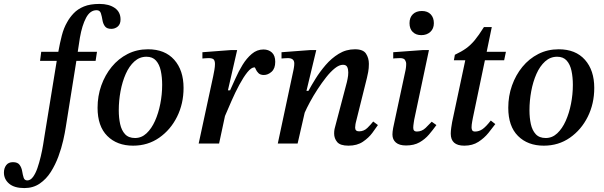

<svg xmlns="http://www.w3.org/2000/svg" viewBox="-157 -731 3078 978"><path d="M-33 227Q-84 227 -110.5 204.5Q-137 182 -137 148Q-137 126 -125.5 110.5Q-114 95 -91 95Q-67 95 -57 109Q-47 123 -44 141.5Q-41 160 -36.5 174Q-32 188 -18 188Q-2 188 11 170.5Q24 153 33.5 125.5Q43 98 50.5 66.5Q58 35 62.5 7Q67 -21 70 -40L132 -421H47L53 -467H140Q148 -512 158 -550.5Q168 -589 185 -618Q198 -642 218.5 -663.5Q239 -685 270.5 -698Q302 -711 350 -711Q398 -711 427.5 -690.5Q457 -670 457 -632Q457 -608 443 -596Q429 -584 410 -584Q387 -584 377.5 -597Q368 -610 365 -628Q362 -647 357 -663Q352 -679 335 -679Q302 -679 281.5 -640.5Q261 -602 250 -539L239 -467H337L330 -421H232L178 -83Q174 -56 165 -16Q156 24 140.5 66Q125 108 102 144.5Q79 181 45.5 204Q12 227 -33 227Z M521 11Q439 11 389.5 -38.5Q340 -88 340 -182Q340 -242 359 -295.5Q378 -349 412 -390.5Q446 -432 493 -456Q540 -480 597 -480Q683 -480 730.5 -426.5Q778 -373 778 -283Q778 -203 745 -136.5Q712 -70 654 -29.5Q596 11 521 11ZM531 -28Q564 -28 589.5 -52Q615 -76 632.5 -115Q650 -154 659.5 -202Q669 -250 669 -299Q669 -338 662 -370.5Q655 -403 637.5 -422.5Q620 -442 589 -442Q554 -442 527.5 -418Q501 -394 483.5 -354.5Q466 -315 457 -266.5Q448 -218 448 -169Q448 -131 455 -99Q462 -67 480 -47.5Q498 -28 531 -28Z M959 0H855L929 -343Q932 -357 935 -374.5Q938 -392 938 -405Q938 -420 932 -427.5Q926 -435 905 -435Q897 -435 885.5 -434Q874 -433 874 -433V-465L1020 -476H1051L1004 -271H1015Q1027 -296 1042.5 -331.5Q1058 -367 1078.5 -400.5Q1099 -434 1125.5 -456.5Q1152 -479 1185 -479Q1211 -479 1228 -463.5Q1245 -448 1245 -416Q1245 -382 1226.5 -365.5Q1208 -349 1187 -349Q1169 -349 1159.5 -358.5Q1150 -368 1146 -378Q1142 -388 1140 -388Q1123 -388 1103 -363Q1083 -338 1062 -299Q1041 -260 1022.5 -217.5Q1004 -175 989 -140Z M1618 11Q1576 11 1560.5 -7.5Q1545 -26 1545 -51Q1545 -63 1547 -73.5Q1549 -84 1551 -89L1610 -313Q1610 -313 1613.5 -329.5Q1617 -346 1617 -362Q1617 -379 1611.5 -390Q1606 -401 1590 -401Q1571 -401 1549 -383.5Q1527 -366 1504.5 -337.5Q1482 -309 1460.5 -276Q1439 -243 1422 -211.5Q1405 -180 1395 -157L1359 0H1258L1338 -375Q1338 -375 1340 -386Q1342 -397 1342 -408Q1342 -435 1309 -435Q1300 -435 1288.5 -434Q1277 -433 1277 -433V-465L1424 -476H1454L1404 -268H1414Q1428 -294 1450 -329.5Q1472 -365 1501.5 -399.5Q1531 -434 1568.5 -457Q1606 -480 1651 -480Q1693 -480 1707.5 -457.5Q1722 -435 1722 -406Q1722 -383 1718.5 -364.5Q1715 -346 1712 -334L1655 -105Q1655 -105 1653.5 -97Q1652 -89 1652 -81Q1652 -62 1672 -62Q1697 -62 1715 -80Q1733 -98 1744 -112L1768 -94Q1758 -79 1739.5 -54Q1721 -29 1691.5 -9Q1662 11 1618 11Z M1911 10Q1877 10 1859.5 -5Q1842 -20 1842 -46Q1842 -59 1845.5 -78.5Q1849 -98 1859 -142L1909 -375Q1909 -375 1910.5 -384.5Q1912 -394 1912 -406Q1912 -416 1906 -425.5Q1900 -435 1880 -435Q1867 -435 1856.5 -434Q1846 -433 1846 -433V-465L1997 -476H2028L1953 -122Q1953 -122 1950.5 -106Q1948 -90 1948 -80Q1948 -61 1966 -61Q1992 -61 2011 -79.5Q2030 -98 2042 -111L2066 -94Q2048 -69 2028 -45.5Q2008 -22 1980 -6Q1952 10 1911 10ZM1989 -552Q1962 -552 1945.5 -568Q1929 -584 1929 -613Q1929 -642 1946 -658.5Q1963 -675 1992 -675Q2021 -675 2037 -658Q2053 -641 2053 -613Q2053 -585 2035 -568.5Q2017 -552 1989 -552Z M2208 11Q2139 11 2139 -50Q2139 -63 2141.5 -80.5Q2144 -98 2146 -109L2213 -424H2155L2160 -452Q2194 -468 2217 -484.5Q2240 -501 2260.5 -525.5Q2281 -550 2308 -593H2348L2322 -467H2420L2411 -424H2313L2252 -132Q2252 -132 2248.5 -113.5Q2245 -95 2245 -82Q2245 -73 2248.5 -67Q2252 -61 2263 -61Q2283 -61 2300.5 -73Q2318 -85 2343 -117L2366 -99Q2352 -80 2331 -54Q2310 -28 2280 -8.5Q2250 11 2208 11Z M2613 11Q2531 11 2481.5 -38.5Q2432 -88 2432 -182Q2432 -242 2451 -295.5Q2470 -349 2504 -390.5Q2538 -432 2585 -456Q2632 -480 2689 -480Q2775 -480 2822.5 -426.5Q2870 -373 2870 -283Q2870 -203 2837 -136.5Q2804 -70 2746 -29.5Q2688 11 2613 11ZM2623 -28Q2656 -28 2681.5 -52Q2707 -76 2724.5 -115Q2742 -154 2751.5 -202Q2761 -250 2761 -299Q2761 -338 2754 -370.5Q2747 -403 2729.5 -422.5Q2712 -442 2681 -442Q2646 -442 2619.5 -418Q2593 -394 2575.5 -354.5Q2558 -315 2549 -266.5Q2540 -218 2540 -169Q2540 -131 2547 -99Q2554 -67 2572 -47.5Q2590 -28 2623 -28Z"/></svg>

Font: STIX Two Text Medium
Style: Italic
Weight: 500
Italic angle: -12°
Designer: Ross Mills, John Hudson & Paul Hanslow, Tiro Typeworks Ltd; with prior portions MicroPress Inc. and Coen Hoffman, Elsevi
Foundry: Tiro Typeworks Ltd
Version: Version 2.13 b171